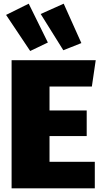

<svg xmlns="http://www.w3.org/2000/svg" viewBox="-20 -1023 560 1043"><path d="M136 -1003 13 -942 144 -746 240 -792ZM326 -1003 201 -947 324 -750 422 -789ZM500 -696H43V0H495V-144H249V-284H451V-423H249V-553H479Z"/></svg>

Font: Fira Sans Heavy
Style: Regular
Weight: 900
Designer: bBox Type GmbH & Carrois Corporate GbR & Edenspiekermann AG
Foundry: bBox Type GmbH & Carrois Corporate GbR & Edenspiekermann AG
Version: Version 4.300;PS 004.300;hotconv 1.0.88;makeotf.lib2.5.64775